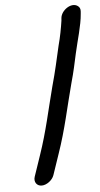

<svg xmlns="http://www.w3.org/2000/svg" viewBox="-58 -724 480 921"><g transform="rotate(-5 182.0 -263.5)"><path d="M105 161C129 161 157 140 165 116L199 16C239 -99 259 -202 289 -314C306 -374 312 -407 323 -456C337 -519 359 -588 363 -643L364 -655C365 -667 361 -676 352 -682C322 -703 272 -668 269 -631L268 -619C263 -585 255 -541 244 -501C228 -432 218 -383 197 -308C168 -198 148 -97 109 16L75 116C67 140 81 161 105 161Z"/></g></svg>

Font: Electronic
Style: BlkSuIt
Weight: 900
Version: Version 1.011